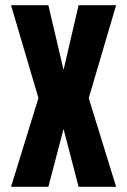

<svg xmlns="http://www.w3.org/2000/svg" viewBox="-20 -720 490 740"><path d="M282.9 -700H427.6L319.4 -333L203.1 -356.3ZM282.9 0 185.8 -373.4 314.9 -364.9 427.6 0ZM283.1 -396.3V-295.7H179.2V-396.3ZM166.4 -700 247.1 -356.3 130.8 -333 22.5 -700ZM166.4 0H22.5L135.2 -364.9L264.4 -373.4Z"/></svg>

Font: League Mono Thin Condensed
Style: Regular
Weight: 100
Width: 1
Designer: Tyler Finck
Foundry: The League of Moveable Type / Tyler Finck
Version: Version 2.300;RELEASE